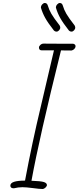

<svg xmlns="http://www.w3.org/2000/svg" viewBox="-20 -1251 524 1281"><path d="M200 4Q154 -2 130 -2Q101 -2 74 5H69Q59 5 54 0Q49 -5 49 -12Q49 -30 74 -38Q99 -46 147 -46Q194 -297 252 -539L299 -740Q334 -889 340 -915H259Q240 -915 240 -934Q240 -943 249.5 -951.5Q259 -960 271 -960Q395 -960 426 -959H469Q484 -955 484 -943Q484 -933 476 -924.5Q468 -916 457 -914Q422 -914 407.5 -914.5Q393 -915 387 -915Q241 -327 190 -45Q252 -43 272.5 -36.5Q293 -30 293 -16Q293 -9 284 0Q275 9 264 10Q244 10 200 4ZM440 -1047Q400 -1098 381.5 -1131.5Q363 -1165 353 -1200Q353 -1212 361.5 -1221.5Q370 -1231 379 -1231Q394 -1231 399 -1214Q407 -1186 423 -1158.5Q439 -1131 478 -1081Q482 -1073 482 -1067Q482 -1057 474 -1048.5Q466 -1040 457 -1040Q447 -1040 440 -1047ZM340 -1047Q300 -1098 281.5 -1131.5Q263 -1165 253 -1200Q253 -1212 261.5 -1221.5Q270 -1231 279 -1231Q294 -1231 299 -1214Q307 -1186 323 -1158.5Q339 -1131 378 -1081Q382 -1073 382 -1067Q382 -1057 374 -1048.5Q366 -1040 357 -1040Q347 -1040 340 -1047Z"/></svg>

Font: Bad Script
Style: Regular
Weight: 400
Italic angle: -10°
Designer: Roman Shchyukin (Gaslight Type Foundry), Cyreal (Charset Expansion)
Foundry: Gaslight
Version: Version 2.000